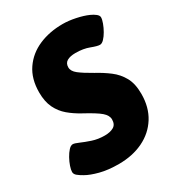

<svg xmlns="http://www.w3.org/2000/svg" viewBox="-192 -810 838 920"><g transform="rotate(-30 226.5 -350.0)"><path d="M195 8Q136 8 92 -3.5Q48 -15 22 -30Q4 -40 -7.5 -49.5Q-19 -59 -19 -71Q-19 -83 -12.5 -102Q-6 -121 4.5 -140Q15 -159 27 -172Q39 -185 50 -185Q60 -185 82.5 -175Q105 -165 136.5 -154.5Q168 -144 205 -144Q235 -144 254 -155Q273 -166 273 -194Q273 -216 250 -236Q227 -256 164 -290Q127 -310 98 -334.5Q69 -359 52 -394Q35 -429 35 -480Q35 -555 70 -606Q105 -657 164 -682.5Q223 -708 296 -708Q329 -708 367 -700Q405 -692 432 -680Q448 -673 460 -663.5Q472 -654 472 -644Q472 -632 465 -613Q458 -594 447.5 -575.5Q437 -557 425 -544.5Q413 -532 402 -532Q388 -532 355.5 -544.5Q323 -557 280 -557Q250 -557 233 -547Q216 -537 216 -514Q216 -493 239.5 -474.5Q263 -456 311 -429Q350 -408 383 -383Q416 -358 436 -322Q456 -286 456 -230Q456 -156 422.5 -102.5Q389 -49 330 -20.5Q271 8 195 8Z"/></g></svg>

Font: Asap Semi Condensed Semi Condensed Black
Style: Italic
Weight: 900
Width: 4
Italic angle: -6°
Designer: Pablo Cosgaya
Foundry: Omnibus-Type
Version: Version 3.001; ttfautohint (v1.8.4.7-5d5b)